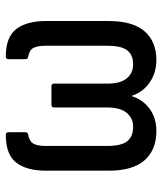

<svg xmlns="http://www.w3.org/2000/svg" viewBox="30 -566 545 644"><g transform="rotate(-90 302.0 -244.5)"><path d="M184 8Q121 8 86 -31.5Q51 -71 51 -152V-362Q51 -427 78 -462Q105 -497 171 -497Q180 -497 180 -487V-432Q180 -423 172 -422Q149 -418 141.5 -404Q134 -390 134 -365V-157Q134 -109 150 -89.5Q166 -70 198 -70Q227 -70 245 -91.5Q263 -113 263 -157V-335Q263 -344 272 -344H334Q343 -344 343 -335V-157Q343 -113 360.5 -91.5Q378 -70 408 -70Q439 -70 454.5 -89.5Q470 -109 470 -157V-365Q470 -390 463 -404Q456 -418 433 -422Q425 -423 425 -432V-487Q425 -497 434 -497Q499 -497 526 -462Q553 -427 553 -362V-152Q553 -71 518.5 -31.5Q484 8 422 8Q380 8 347.5 -14Q315 -36 302 -75H301Q290 -38 259 -15Q228 8 184 8Z"/></g></svg>

Font: Sofia Sans Condensed Medium
Style: Regular
Weight: 500
Designer: Botio Nikoltchev, Ani Petrova
Foundry: lettersoup
Version: Version 4.101; ttfautohint (v1.8.4.7-5d5b)